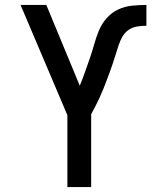

<svg xmlns="http://www.w3.org/2000/svg" viewBox="-20 -755 640 775"><path d="M252 0V-290L63 -735H167L302 -409Q313 -436 323 -464Q333 -492 342.5 -519.5Q352 -547 360 -575.5Q368 -604 379 -631Q390 -658 410 -681Q430 -704 456.5 -716.5Q483 -729 512.5 -732Q542 -735 571 -735V-651Q552 -651 533.5 -648Q515 -645 499.5 -634.5Q484 -624 474.5 -607.5Q465 -591 459 -573Q453 -555 447.5 -537Q442 -519 436 -501Q430 -483 423.5 -465.5Q417 -448 410.5 -430.5Q404 -413 397 -395.5Q390 -378 382 -361Q374 -344 365.5 -327Q357 -310 348 -294V0Z"/></svg>

Font: Iosevka Fixed Medium Extended
Style: Regular
Weight: 500
Width: 7
Monospace: yes
Designer: Belleve Invis
Foundry: Belleve Invis
Version: Version 24.1.1; ttfautohint (v1.8.4)